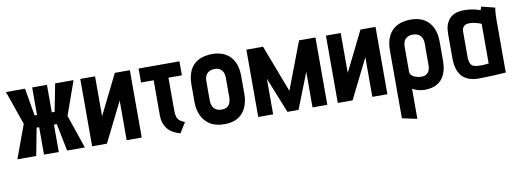

<svg xmlns="http://www.w3.org/2000/svg" viewBox="-58 -851 3820 1407"><g transform="rotate(-10 1851.5 -147.5)"><path d="M522 -500H385L345 -295H324V-500H214V-295H196L161 -500H19L107 -248L16 0H156L195 -204H214V0H324V-204H345L386 0H518L433 -249Z M682 -500H572V1H682L829 -294V1H941V-500H829L682 -203Z M1210 -148V-397H1310V-501H1006V-397H1100V-133Q1100 -104 1108.5 -79Q1117 -54 1133 -34.5Q1149 -15 1172.5 -1.5Q1196 12 1226 20L1273 -56Q1250 -64 1236 -75.5Q1222 -87 1216 -105Q1210 -123 1210 -148Z M1737 -185V-317Q1737 -409 1689.5 -460.5Q1642 -512 1555 -512Q1494 -512 1452 -489.5Q1410 -467 1388.5 -424Q1367 -381 1367 -317V-185Q1367 -134 1386.5 -89.5Q1406 -45 1447.5 -17.5Q1489 10 1555 10Q1647 10 1692 -43.5Q1737 -97 1737 -185ZM1624 -323V-177Q1624 -155 1617 -137Q1610 -119 1594.5 -109Q1579 -99 1554 -99Q1528 -99 1511 -110Q1494 -121 1486.5 -139Q1479 -157 1479 -177V-323Q1479 -349 1488 -366Q1497 -383 1513.5 -392Q1530 -401 1554 -401Q1577 -401 1592.5 -391.5Q1608 -382 1616 -364.5Q1624 -347 1624 -323Z M2200 -500 2066 -148 1932 -500H1808V1H1919V-264L2025 1L2108 1L2212 -264V1H2322V-500Z M2510 -500H2400V1H2510L2657 -294V1H2769V-500H2657L2510 -203Z M3213 -171V-312Q3213 -404 3165.5 -456Q3118 -508 3032 -508Q2941 -508 2892 -457.5Q2843 -407 2843 -312V193L2954 217V-7Q2963 -2 2973.5 2.5Q2984 7 2995.5 10Q3007 13 3019.5 15Q3032 17 3044 17Q3100 17 3137.5 -4.5Q3175 -26 3194 -68Q3213 -110 3213 -171ZM3103 -318V-156Q3103 -133 3095.5 -116.5Q3088 -100 3074 -91Q3060 -82 3038 -82Q3026 -82 3011.5 -85Q2997 -88 2984 -94Q2971 -100 2962.5 -110Q2954 -120 2954 -133V-318Q2954 -344 2962.5 -361.5Q2971 -379 2988 -388Q3005 -397 3028 -397Q3052 -397 3069 -387Q3086 -377 3094.5 -359.5Q3103 -342 3103 -318Z M3657 -487 3558 -512Q3554 -504 3551.5 -495.5Q3549 -487 3549 -487Q3541 -490 3523.5 -495Q3506 -500 3481.5 -504Q3457 -508 3427 -508Q3398 -508 3372 -500.5Q3346 -493 3326 -475Q3306 -457 3295 -428Q3284 -399 3284 -355V-170Q3284 -135 3292.5 -103.5Q3301 -72 3319.5 -48Q3338 -24 3370 -10Q3402 4 3448 4Q3471 4 3498 3Q3525 2 3552.5 1Q3580 0 3602 -1.5Q3624 -3 3637.5 -4Q3651 -5 3651 -5V-390Q3651 -407 3652 -431.5Q3653 -456 3657 -487ZM3395 -169V-352Q3395 -372 3401.5 -383Q3408 -394 3417.5 -399.5Q3427 -405 3437 -406Q3447 -407 3455 -407Q3463 -407 3474 -405.5Q3485 -404 3497 -401Q3509 -398 3520 -394.5Q3531 -391 3539 -387V-92Q3529 -91 3520 -90Q3511 -89 3502 -88.5Q3493 -88 3484 -88Q3475 -88 3467 -88Q3443 -88 3427 -94.5Q3411 -101 3403 -118.5Q3395 -136 3395 -169Z"/></g></svg>

Font: Advent Pro
Style: Regular
Weight: 400
Designer: VivaRado, Andreas Kalpakidis
Foundry: VivaRado, Andreas Kalpakidis
Version: Version 3.000